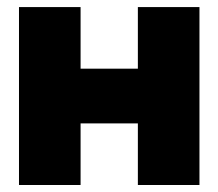

<svg xmlns="http://www.w3.org/2000/svg" viewBox="-20 -528 623 548"><path d="M34.2 -507.8H210V-332H373.5V-507.8H549.3V0H373.5V-175.8H210V0H34.2Z"/></svg>

Font: Giphurs Black
Style: Regular
Weight: 900
Version: Version 0.920; ttfautohint (v1.8.4.7-5d5b)